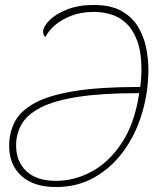

<svg xmlns="http://www.w3.org/2000/svg" viewBox="-20 -745 651 775"><path d="M206 10Q116 10 66.5 -35Q17 -80 17 -156Q17 -210 40 -254Q63 -298 121 -329.5Q179 -361 281.5 -377.5Q384 -394 543 -394H546Q549 -417 550 -432.5Q551 -448 551 -462Q551 -535 533.5 -581Q516 -627 488 -652.5Q460 -678 426 -687.5Q392 -697 359 -697Q308 -697 268 -681.5Q228 -666 201.5 -643Q175 -620 164 -596Q154 -601 154 -617Q154 -637 179 -662.5Q204 -688 250 -706.5Q296 -725 358 -725Q427 -725 470.5 -700.5Q514 -676 537.5 -636.5Q561 -597 570 -551.5Q579 -506 579 -465Q579 -374 553.5 -288.5Q528 -203 479.5 -136Q431 -69 362 -29.5Q293 10 206 10ZM206 -15Q281 -15 351 -53Q421 -91 472.5 -169.5Q524 -248 542 -369H538Q391 -369 295 -354Q199 -339 144.5 -311Q90 -283 67.5 -244Q45 -205 45 -158Q45 -93 86.5 -54Q128 -15 206 -15Z"/></svg>

Font: Noto Serif Thin
Style: Italic
Weight: 100
Italic angle: -12°
Designer: Monotype Design Team
Foundry: Monotype Imaging Inc.
Version: Version 2.014; ttfautohint (v1.8.4.7-5d5b)